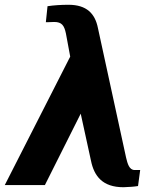

<svg xmlns="http://www.w3.org/2000/svg" viewBox="-27 -775 607 804"><path d="M-7 0H161L311 -299L354 -102C367 -38 402 9 490 9C516 8 533 7 551 4L560 -63H537C514 -63 507 -90 501 -115L383 -658C371 -718 336 -755 260 -755C229 -755 198 -753 172 -749L165 -682H172C183 -682 190 -683 200 -683C232 -683 242 -668 249 -635L267 -538Z"/></svg>

Font: Aerodynamic
Style: BdObl
Weight: 500
Designer: Google
Version: Version 2.000980; 2014